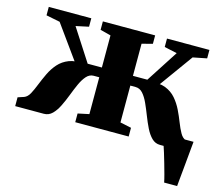

<svg xmlns="http://www.w3.org/2000/svg" viewBox="-101 -666 1134 979"><g transform="rotate(15 466.0 -176.5)"><path d="M841 180Q838 164 831 138.2Q824 112.5 816 84.5Q808 56.5 800.8 33.2Q793.5 10 789.5 -1.5L762.5 -59.5H932Q930.5 -44 928.2 -19.2Q926 5.5 923.2 34.5Q920.5 63.5 917.8 91.8Q915 120 912.8 143.5Q910.5 167 909.5 180ZM6.5 0V-46.5L38.5 -57Q56 -63.5 67.8 -85.2Q79.5 -107 91.2 -136.8Q103 -166.5 117.8 -197.5Q132.5 -228.5 154.8 -253.8Q177 -279 210.5 -292Q244 -305 293 -298L280.5 -242.5L114 -474L41 -488.5V-533H265.5V-488.5L198 -474L307.5 -304.5H382.5V-474L326.5 -488.5V-533H602.5V-488.5L546.5 -474V-304.5H622.5L732 -474L665 -488.5V-533H889V-488.5L816 -474L649 -242.5L636.5 -298Q686 -305 719.2 -292Q752.5 -279 774.5 -253.5Q796.5 -228 811.5 -197Q826.5 -166 838 -136.2Q849.5 -106.5 861.8 -84.8Q874 -63 891.5 -57L923.5 -46.5V0H770.5Q745.5 0 727 -18.2Q708.5 -36.5 694.2 -65.5Q680 -94.5 667.5 -126.8Q655 -159 642 -187.8Q629 -216.5 612.8 -234.8Q596.5 -253 574 -253H546.5V-58.5L605.5 -46V0H323.5V-46L382.5 -58.5V-253H353Q331.5 -253 315.2 -234.8Q299 -216.5 286 -187.8Q273 -159 260.8 -126.8Q248.5 -94.5 234.2 -65.5Q220 -36.5 201.5 -18.2Q183 0 157.5 0Z"/></g></svg>

Font: Merriweather 72pt Black
Style: Regular
Weight: 900
Version: Version 2.100